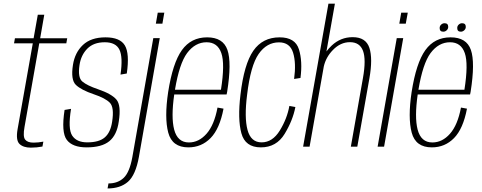

<svg xmlns="http://www.w3.org/2000/svg" viewBox="-20 -805 2646 1054"><path d="M149.5 5.5Q108 5.5 87 -14.8Q66 -35 76.5 -95.5L160 -567H57L62 -595H164.5L187.5 -724H223L200.5 -595H349L344 -567H195.5L114.5 -107.5Q105 -55 118.2 -38.5Q131.5 -22 164 -22Q190 -22 218 -27.5L213 -0.5Q181 5.5 149.5 5.5Z M455.5 4Q378 4 346.8 -37Q315.5 -78 334.5 -201.5L370 -207.5Q352 -98 376.2 -60.8Q400.5 -23.5 459 -23.5Q524 -23.5 555.5 -51Q587 -78.5 595.5 -136.5Q608 -215.5 583 -241Q558 -266.5 495 -287.5Q425.5 -311 396.5 -339Q367.5 -367 380.5 -449Q391 -516.5 435.2 -558.2Q479.5 -600 559 -600Q639 -600 665.5 -555.5Q692 -511 676 -401.5L641.5 -395.5Q655.5 -491 635.8 -532Q616 -573 555 -573Q494 -573 459.2 -537.8Q424.5 -502.5 416.5 -448Q406 -379.5 432 -357.5Q458 -335.5 518.5 -315Q592 -290 619 -258.5Q646 -227 632 -137.5Q621.5 -63.5 580 -29.8Q538.5 4 455.5 4Z M570.5 229.5 575.5 202Q627 202 659.2 171.2Q691.5 140.5 706.5 57.5L821.5 -595.5H857L742.5 56.5Q724.5 156 682.5 192.8Q640.5 229.5 570.5 229.5ZM846 -735.5H882L871.5 -675H835.5Z M1014 4Q925 4 903.5 -77.2Q882 -158.5 903 -299Q928 -459.5 978.5 -529.8Q1029 -600 1117 -600Q1204.5 -600 1228.5 -531Q1252.5 -462 1227 -301Q1225.5 -292 1224 -286.5H936.5Q918.5 -161.5 936 -94Q954.5 -23 1017 -23Q1071.5 -23 1113.8 -70.8Q1156 -118.5 1174 -214.5L1207 -208.5Q1186 -98 1136 -47Q1086 4 1014 4ZM940.5 -312.5H1193Q1215.5 -455 1195 -513.5Q1174.5 -573 1114 -573Q1051.5 -573 1007 -513.5Q964.5 -456 940.5 -312.5Z M1412 4Q1326 4 1305 -73.8Q1284 -151.5 1300 -284.5Q1319.5 -452.5 1370.5 -526.2Q1421.5 -600 1515 -600Q1600.5 -600 1621 -534.2Q1641.5 -468.5 1629.5 -377L1594.5 -371.5Q1606.5 -458.5 1589 -515.5Q1571.5 -572.5 1511.5 -572.5Q1444.5 -572.5 1400 -509Q1355.5 -445.5 1336.5 -285Q1320.5 -160 1338.8 -91.8Q1357 -23.5 1416 -23.5Q1476 -23.5 1516 -88.5Q1556 -153.5 1568.5 -223.5L1601.5 -217.5Q1587.5 -144 1542.5 -70Q1497.5 4 1412 4Z M1644 0 1783 -785H1818.5L1772 -522.5Q1784.5 -539.5 1801 -555Q1850 -601 1916 -601Q1988.5 -601 2007.8 -542.2Q2027 -483.5 2008 -375.5L1941.5 0H1906L1972.5 -377Q1990.5 -478 1972.8 -525.8Q1955 -573.5 1901 -573.5Q1849 -573.5 1807.5 -530.5Q1769 -491 1757.5 -440L1679.5 0Z M2053 0 2158 -595.5H2193.5L2088.5 0ZM2182.5 -735.5H2218.5L2207.5 -675H2172Z M2350.5 4Q2261.5 4 2240 -77.2Q2218.5 -158.5 2239.5 -299Q2264.5 -459.5 2315 -529.8Q2365.5 -600 2453.5 -600Q2541 -600 2565 -531Q2589 -462 2563.5 -301Q2562 -292 2560.5 -286.5H2273Q2255 -161.5 2272.5 -94Q2291 -23 2353.5 -23Q2408 -23 2450.2 -70.8Q2492.5 -118.5 2510.5 -214.5L2543.5 -208.5Q2522.5 -98 2472.5 -47Q2422.5 4 2350.5 4ZM2277 -312.5H2529.5Q2552 -455 2531.5 -513.5Q2511 -573 2450.5 -573Q2388 -573 2343.5 -513.5Q2301 -456 2277 -312.5ZM2413.5 -631Q2393.5 -631 2393.5 -651Q2393.5 -662.5 2401.8 -670Q2410 -677.5 2420.5 -677.5Q2440.5 -677.5 2440.5 -657.5Q2440.5 -646.5 2432.2 -638.8Q2424 -631 2413.5 -631ZM2510 -631Q2490 -631 2490 -651Q2490 -662.5 2498.2 -670Q2506.5 -677.5 2516.5 -677.5Q2537 -677.5 2537 -657.5Q2537 -646.5 2528.5 -638.8Q2520 -631 2510 -631Z"/></svg>

Font: Anybody ExtraLight
Style: Italic
Weight: 200
Italic angle: -10°
Designer: Tyler Finck
Foundry: Etcetera Type Company
Version: Version 1.010; ttfautohint (v1.8.3) -l 8 -r 50 -G 200 -x 14 